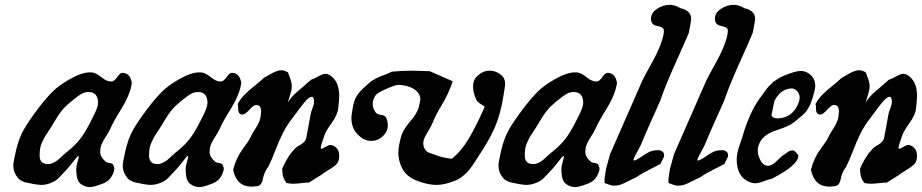

<svg xmlns="http://www.w3.org/2000/svg" viewBox="-20 -760 3760 783"><path d="M141.6 -125Q141.6 -90.8 176.8 -90.8Q186.5 -90.8 197.8 -96.2Q209 -101.6 216.3 -107.9Q223.6 -114.3 236.3 -126Q249 -137.7 255.9 -142.6Q292 -171.9 312.5 -200.7Q333 -229.5 357.4 -279.3Q379.9 -322.3 379.9 -339.8Q379.9 -384.8 340.8 -384.8Q333 -384.8 325.7 -382.8Q318.4 -380.9 310.5 -376Q302.7 -371.1 298.3 -368.2Q293.9 -365.2 283.7 -356.9Q273.4 -348.6 269.5 -345.7Q257.8 -335.9 248.5 -327.1Q239.3 -318.4 230 -306.2Q220.7 -293.9 216.8 -288.1Q212.9 -282.2 202.1 -264.2Q191.4 -246.1 187.5 -240.2Q183.6 -233.4 173.8 -219.2Q164.1 -205.1 160.6 -198.2Q157.2 -191.4 151.4 -179.2Q145.5 -167 143.6 -154.3Q141.6 -141.6 141.6 -125ZM191.4 -15.6Q168.9 -5.9 147.5 -5.9Q138.7 -5.9 115.2 -9.8Q112.3 -10.7 104.5 -12.2Q96.7 -13.7 94.2 -14.2Q91.8 -14.6 85 -16.1Q78.1 -17.6 75.7 -19Q73.2 -20.5 67.9 -22.9Q62.5 -25.4 59.6 -27.8Q56.6 -30.3 53.2 -34.2Q49.8 -38.1 46.9 -43Q34.2 -61.5 34.2 -85Q34.2 -97.7 44.9 -144.5Q56.6 -195.3 76.2 -230Q95.7 -264.6 134.8 -316.4Q168.9 -361.3 194.8 -386.7Q220.7 -412.1 261.7 -435.5Q312.5 -464.8 345.7 -464.8H353.5Q370.1 -463.9 392.6 -445.8Q415 -427.7 430.7 -427.7H435.5Q446.3 -428.7 458 -445.8Q469.7 -462.9 479.5 -462.9H482.4Q511.7 -460 517.6 -421.9Q511.7 -376 475.6 -317.4Q439.5 -258.8 429.7 -234.4Q423.8 -221.7 412.6 -204.6Q401.4 -187.5 395 -173.3Q388.7 -159.2 388.7 -142.6V-134.8Q390.6 -118.2 412.1 -99.6Q416 -96.7 427.2 -95.2Q438.5 -93.8 441.4 -87.9Q446.3 -78.1 446.3 -72.3Q446.3 -60.5 435.5 -41Q424.8 -21.5 400.4 -11.7Q363.3 2.9 346.7 2.9Q328.1 2.9 312.5 -7.8Q308.6 -10.7 305.2 -13.7Q301.8 -16.6 299.8 -21.5Q297.9 -26.4 296.4 -28.8Q294.9 -31.2 293.9 -37.6Q293 -43.9 292.5 -46.4Q292 -48.8 291.5 -56.6Q291 -64.5 291 -66.4V-72.3Q291 -82 295.4 -96.7Q299.8 -111.3 300.8 -117.2V-121.1Q300.8 -124 299.8 -124Q296.9 -124 288.1 -112.8Q279.3 -101.6 267.1 -86.4Q254.9 -71.3 248 -64.5Q241.2 -57.6 231 -46.4Q220.7 -35.2 212.4 -27.8Q204.1 -20.5 191.4 -15.6Z M587.9 -125Q587.9 -90.8 623 -90.8Q632.8 -90.8 644 -96.2Q655.3 -101.6 662.6 -107.9Q669.9 -114.3 682.6 -126Q695.3 -137.7 702.1 -142.6Q738.3 -171.9 758.8 -200.7Q779.3 -229.5 803.7 -279.3Q826.2 -322.3 826.2 -339.8Q826.2 -384.8 787.1 -384.8Q779.3 -384.8 772 -382.8Q764.6 -380.9 756.8 -376Q749 -371.1 744.6 -368.2Q740.2 -365.2 730 -356.9Q719.7 -348.6 715.8 -345.7Q704.1 -335.9 694.8 -327.1Q685.5 -318.4 676.3 -306.2Q667 -293.9 663.1 -288.1Q659.2 -282.2 648.4 -264.2Q637.7 -246.1 633.8 -240.2Q629.9 -233.4 620.1 -219.2Q610.4 -205.1 606.9 -198.2Q603.5 -191.4 597.7 -179.2Q591.8 -167 589.8 -154.3Q587.9 -141.6 587.9 -125ZM637.7 -15.6Q615.2 -5.9 593.8 -5.9Q585 -5.9 561.5 -9.8Q558.6 -10.7 550.8 -12.2Q543 -13.7 540.5 -14.2Q538.1 -14.6 531.2 -16.1Q524.4 -17.6 522 -19Q519.5 -20.5 514.2 -22.9Q508.8 -25.4 505.9 -27.8Q502.9 -30.3 499.5 -34.2Q496.1 -38.1 493.2 -43Q480.5 -61.5 480.5 -85Q480.5 -97.7 491.2 -144.5Q502.9 -195.3 522.5 -230Q542 -264.6 581.1 -316.4Q615.2 -361.3 641.1 -386.7Q667 -412.1 708 -435.5Q758.8 -464.8 792 -464.8H799.8Q816.4 -463.9 838.9 -445.8Q861.3 -427.7 877 -427.7H881.8Q892.6 -428.7 904.3 -445.8Q916 -462.9 925.8 -462.9H928.7Q958 -460 963.9 -421.9Q958 -376 921.9 -317.4Q885.7 -258.8 876 -234.4Q870.1 -221.7 858.9 -204.6Q847.7 -187.5 841.3 -173.3Q835 -159.2 835 -142.6V-134.8Q836.9 -118.2 858.4 -99.6Q862.3 -96.7 873.5 -95.2Q884.8 -93.8 887.7 -87.9Q892.6 -78.1 892.6 -72.3Q892.6 -60.5 881.8 -41Q871.1 -21.5 846.7 -11.7Q809.6 2.9 793 2.9Q774.4 2.9 758.8 -7.8Q754.9 -10.7 751.5 -13.7Q748 -16.6 746.1 -21.5Q744.1 -26.4 742.7 -28.8Q741.2 -31.2 740.2 -37.6Q739.3 -43.9 738.8 -46.4Q738.3 -48.8 737.8 -56.6Q737.3 -64.5 737.3 -66.4V-72.3Q737.3 -82 741.7 -96.7Q746.1 -111.3 747.1 -117.2V-121.1Q747.1 -124 746.1 -124Q743.2 -124 734.4 -112.8Q725.6 -101.6 713.4 -86.4Q701.2 -71.3 694.3 -64.5Q687.5 -57.6 677.2 -46.4Q667 -35.2 658.7 -27.8Q650.4 -20.5 637.7 -15.6Z M1260.7 -344.7Q1260.7 -365.2 1251 -365.2Q1246.1 -365.2 1238.3 -359.4Q1230.5 -353.5 1221.2 -342.3Q1211.9 -331.1 1204.6 -321.3Q1197.3 -311.5 1187 -297.4Q1176.8 -283.2 1171.9 -277.3Q1148.4 -247.1 1133.3 -216.8Q1118.2 -186.5 1103 -147Q1087.9 -107.4 1074.2 -80.1Q1065.4 -69.3 1059.6 -55.2Q1053.7 -41 1052.2 -30.8Q1050.8 -20.5 1045.4 -11.7Q1040 -2.9 1030.3 -1Q1012.7 1 1004.9 1Q945.3 1 930.7 -67.4Q942.4 -115.2 969.7 -151.9Q997.1 -188.5 1002 -201.2Q1007.8 -213.9 1019 -231Q1030.3 -248 1036.6 -262.7Q1043 -277.3 1043.9 -294.9Q1043.9 -296.9 1044.4 -300.8Q1044.9 -304.7 1044.9 -305.7Q1044.9 -332 1024.4 -332Q1014.6 -332 997.1 -312.5Q979.5 -293 968.8 -293Q951.2 -293 951.2 -317.4V-320.3Q951.2 -331.1 949.2 -335.9Q960.9 -357.4 978.5 -375Q996.1 -392.6 1019.5 -411.1Q1043 -429.7 1054.7 -441.4Q1060.5 -445.3 1073.7 -452.6Q1086.9 -460 1093.3 -463.4Q1099.6 -466.8 1109.4 -470.2Q1119.1 -473.6 1127 -473.6Q1139.6 -473.6 1154.3 -464.8Q1155.3 -461.9 1162.1 -443.8Q1168.9 -425.8 1169.9 -414.1V-410.2Q1169.9 -398.4 1167.5 -388.2Q1165 -377.9 1160.6 -364.7Q1156.2 -351.6 1154.3 -341.8Q1159.2 -351.6 1168.9 -362.8Q1178.7 -374 1187.5 -381.8Q1196.3 -389.6 1216.3 -406.7Q1236.3 -423.8 1248 -434.6Q1258.8 -437.5 1277.8 -448.2Q1296.9 -459 1306.6 -459Q1314.5 -459 1322.3 -455.1Q1363.3 -431.6 1363.3 -370.1Q1363.3 -353.5 1359.4 -318.4Q1356.4 -291 1331.5 -256.8Q1306.6 -222.7 1300.8 -201.2Q1299.8 -198.2 1293.9 -181.2Q1288.1 -164.1 1288.1 -158.2Q1288.1 -153.3 1291 -153.3Q1293 -153.3 1294.9 -154.3Q1300.8 -157.2 1307.6 -161.1Q1314.5 -165 1319.3 -167Q1324.2 -168.9 1328.1 -168.9Q1333 -168.9 1338.9 -166Q1363.3 -154.3 1363.3 -125Q1363.3 -105.5 1355.5 -94.7Q1347.7 -84 1327.1 -71.3Q1306.6 -58.6 1300.8 -54.7Q1288.1 -44.9 1267.6 -32.7Q1247.1 -20.5 1240.2 -15.6Q1229.5 -15.6 1209 -13.2Q1188.5 -10.7 1176.8 -10.7Q1163.1 -10.7 1148.4 -13.7Q1147.5 -15.6 1144.5 -20Q1141.6 -24.4 1140.1 -26.4Q1138.7 -28.3 1136.7 -33.7Q1134.8 -39.1 1133.8 -43.5Q1132.8 -47.9 1131.8 -55.7Q1130.9 -63.5 1130.9 -72.3Q1148.4 -111.3 1166 -134.3Q1183.6 -157.2 1194.3 -163.1Q1205.1 -168.9 1214.8 -176.3Q1224.6 -183.6 1228.5 -195.3Q1238.3 -250 1247.1 -294.9Q1248 -302.7 1254.4 -318.4Q1260.7 -334 1260.7 -344.7Z M1561.5 -249Q1561.5 -223.6 1541.5 -204.6Q1521.5 -185.5 1494.1 -185.5Q1466.8 -185.5 1444.3 -206.1Q1413.1 -233.4 1413.1 -278.3Q1413.1 -293.9 1420.9 -333Q1427.7 -361.3 1441.9 -378.9Q1456.1 -396.5 1484.4 -420.9Q1498 -432.6 1512.7 -439.9Q1527.3 -447.3 1546.4 -454.1Q1565.4 -460.9 1578.1 -467.8Q1620.1 -471.7 1659.2 -471.7Q1677.7 -471.7 1732.4 -469.7L1826.2 -428.7Q1809.6 -377.9 1781.7 -332Q1753.9 -286.1 1744.1 -258.8Q1739.3 -246.1 1722.7 -219.2Q1706.1 -192.4 1706.1 -176.8Q1706.1 -162.1 1712.4 -152.3Q1718.8 -142.6 1724.6 -139.6Q1730.5 -136.7 1746.6 -131.3Q1762.7 -126 1767.6 -124Q1779.3 -119.1 1798.3 -116.2Q1817.4 -113.3 1822.3 -112.3Q1860.4 -142.6 1891.1 -193.8Q1921.9 -245.1 1957 -325.2Q1955.1 -327.1 1940.4 -335.9Q1925.8 -344.7 1921.9 -354.5Q1909.2 -382.8 1909.2 -406.2Q1909.2 -435.5 1928.7 -452.1Q1950.2 -471.7 1976.6 -471.7Q2003.9 -471.7 2026.4 -452.1Q2040 -439.5 2040 -418Q2040 -409.2 2033.2 -370.1Q2021.5 -294.9 1998.5 -241.7Q1975.6 -188.5 1927.7 -117.2Q1924.8 -112.3 1916.5 -99.6Q1908.2 -86.9 1904.8 -82.5Q1901.4 -78.1 1894 -68.4Q1886.7 -58.6 1881.3 -54.2Q1876 -49.8 1868.7 -43Q1861.3 -36.1 1852.5 -31.2Q1843.8 -26.4 1834 -22.5Q1793 -5.9 1759.8 -5.9Q1725.6 -5.9 1681.6 -22.5Q1634.8 -40 1617.2 -79.1Q1604.5 -108.4 1604.5 -136.7Q1604.5 -165 1617.2 -208Q1625 -232.4 1652.3 -264.2Q1679.7 -295.9 1687.5 -321.3Q1694.3 -350.6 1694.3 -354.5Q1694.3 -367.2 1687.5 -377.9Q1669.9 -406.2 1617.2 -413.1Q1613.3 -414.1 1607.4 -414.1Q1593.8 -414.1 1564.5 -401.4Q1561.5 -400.4 1549.8 -395Q1538.1 -389.6 1534.2 -387.7Q1530.3 -385.7 1521.5 -379.9Q1512.7 -374 1509.8 -368.7Q1506.8 -363.3 1503.4 -355Q1500 -346.7 1500 -335.9Q1500 -318.4 1511.7 -301.8Q1516.6 -293.9 1533.7 -291.5Q1550.8 -289.1 1554.7 -280.3Q1561.5 -265.6 1561.5 -249Z M2120.1 -125Q2120.1 -90.8 2155.3 -90.8Q2165 -90.8 2176.3 -96.2Q2187.5 -101.6 2194.8 -107.9Q2202.1 -114.3 2214.8 -126Q2227.5 -137.7 2234.4 -142.6Q2270.5 -171.9 2291 -200.7Q2311.5 -229.5 2335.9 -279.3Q2358.4 -322.3 2358.4 -339.8Q2358.4 -384.8 2319.3 -384.8Q2311.5 -384.8 2304.2 -382.8Q2296.9 -380.9 2289.1 -376Q2281.2 -371.1 2276.9 -368.2Q2272.5 -365.2 2262.2 -356.9Q2252 -348.6 2248 -345.7Q2236.3 -335.9 2227.1 -327.1Q2217.8 -318.4 2208.5 -306.2Q2199.2 -293.9 2195.3 -288.1Q2191.4 -282.2 2180.7 -264.2Q2169.9 -246.1 2166 -240.2Q2162.1 -233.4 2152.3 -219.2Q2142.6 -205.1 2139.2 -198.2Q2135.7 -191.4 2129.9 -179.2Q2124 -167 2122.1 -154.3Q2120.1 -141.6 2120.1 -125ZM2169.9 -15.6Q2147.5 -5.9 2126 -5.9Q2117.2 -5.9 2093.8 -9.8Q2090.8 -10.7 2083 -12.2Q2075.2 -13.7 2072.8 -14.2Q2070.3 -14.6 2063.5 -16.1Q2056.6 -17.6 2054.2 -19Q2051.8 -20.5 2046.4 -22.9Q2041 -25.4 2038.1 -27.8Q2035.2 -30.3 2031.7 -34.2Q2028.3 -38.1 2025.4 -43Q2012.7 -61.5 2012.7 -85Q2012.7 -97.7 2023.4 -144.5Q2035.2 -195.3 2054.7 -230Q2074.2 -264.6 2113.3 -316.4Q2147.5 -361.3 2173.3 -386.7Q2199.2 -412.1 2240.2 -435.5Q2291 -464.8 2324.2 -464.8H2332Q2348.6 -463.9 2371.1 -445.8Q2393.6 -427.7 2409.2 -427.7H2414.1Q2424.8 -428.7 2436.5 -445.8Q2448.2 -462.9 2458 -462.9H2460.9Q2490.2 -460 2496.1 -421.9Q2490.2 -376 2454.1 -317.4Q2418 -258.8 2408.2 -234.4Q2402.3 -221.7 2391.1 -204.6Q2379.9 -187.5 2373.5 -173.3Q2367.2 -159.2 2367.2 -142.6V-134.8Q2369.1 -118.2 2390.6 -99.6Q2394.5 -96.7 2405.8 -95.2Q2417 -93.8 2419.9 -87.9Q2424.8 -78.1 2424.8 -72.3Q2424.8 -60.5 2414.1 -41Q2403.3 -21.5 2378.9 -11.7Q2341.8 2.9 2325.2 2.9Q2306.6 2.9 2291 -7.8Q2287.1 -10.7 2283.7 -13.7Q2280.3 -16.6 2278.3 -21.5Q2276.4 -26.4 2274.9 -28.8Q2273.4 -31.2 2272.5 -37.6Q2271.5 -43.9 2271 -46.4Q2270.5 -48.8 2270 -56.6Q2269.5 -64.5 2269.5 -66.4V-72.3Q2269.5 -82 2273.9 -96.7Q2278.3 -111.3 2279.3 -117.2V-121.1Q2279.3 -124 2278.3 -124Q2275.4 -124 2266.6 -112.8Q2257.8 -101.6 2245.6 -86.4Q2233.4 -71.3 2226.6 -64.5Q2219.7 -57.6 2209.5 -46.4Q2199.2 -35.2 2190.9 -27.8Q2182.6 -20.5 2169.9 -15.6Z M2710 -740.2Q2734.4 -740.2 2754.9 -726.6Q2798.8 -716.8 2798.8 -682.6Q2798.8 -676.8 2789.1 -626Q2775.4 -592.8 2734.4 -502Q2693.4 -411.1 2671.9 -347.7Q2665 -332 2637.7 -271.5Q2610.4 -210.9 2593.8 -169.9Q2590.8 -163.1 2583 -148.9Q2575.2 -134.8 2569.3 -123.5Q2563.5 -112.3 2563.5 -108.4Q2563.5 -105.5 2566.4 -105.5Q2569.3 -105.5 2571.3 -106.4Q2584 -112.3 2599.6 -123.5Q2615.2 -134.8 2629.4 -141.1Q2643.6 -147.5 2664.1 -147.5Q2673.8 -147.5 2681.2 -142.1Q2688.5 -136.7 2688.5 -127Q2688.5 -120.1 2682.1 -108.9Q2675.8 -97.7 2673.8 -91.8Q2662.1 -85 2627.9 -67.9Q2593.8 -50.8 2573.2 -36.1Q2561.5 -31.2 2544.9 -22.5Q2528.3 -13.7 2514.6 -8.3Q2501 -2.9 2484.4 -2.9H2481.4Q2473.6 -2.9 2461.4 -7.8Q2449.2 -12.7 2445.3 -13.7V-21.5Q2445.3 -34.2 2447.8 -49.3Q2450.2 -64.5 2452.1 -73.7Q2454.1 -83 2460 -102.5Q2465.8 -122.1 2467.8 -130.9L2599.6 -431.6Q2606.4 -446.3 2641.1 -508.8Q2675.8 -571.3 2685.5 -617.2Q2689.5 -637.7 2685.5 -642.6Q2680.7 -650.4 2657.7 -654.8Q2634.8 -659.2 2634.8 -683.6Q2634.8 -708 2659.7 -724.1Q2684.6 -740.2 2710 -740.2Z M2970.7 -740.2Q2995.1 -740.2 3015.6 -726.6Q3059.6 -716.8 3059.6 -682.6Q3059.6 -676.8 3049.8 -626Q3036.1 -592.8 2995.1 -502Q2954.1 -411.1 2932.6 -347.7Q2925.8 -332 2898.4 -271.5Q2871.1 -210.9 2854.5 -169.9Q2851.6 -163.1 2843.8 -148.9Q2835.9 -134.8 2830.1 -123.5Q2824.2 -112.3 2824.2 -108.4Q2824.2 -105.5 2827.1 -105.5Q2830.1 -105.5 2832 -106.4Q2844.7 -112.3 2860.4 -123.5Q2876 -134.8 2890.1 -141.1Q2904.3 -147.5 2924.8 -147.5Q2934.6 -147.5 2941.9 -142.1Q2949.2 -136.7 2949.2 -127Q2949.2 -120.1 2942.9 -108.9Q2936.5 -97.7 2934.6 -91.8Q2922.9 -85 2888.7 -67.9Q2854.5 -50.8 2834 -36.1Q2822.3 -31.2 2805.7 -22.5Q2789.1 -13.7 2775.4 -8.3Q2761.7 -2.9 2745.1 -2.9H2742.2Q2734.4 -2.9 2722.2 -7.8Q2710 -12.7 2706.1 -13.7V-21.5Q2706.1 -34.2 2708.5 -49.3Q2710.9 -64.5 2712.9 -73.7Q2714.8 -83 2720.7 -102.5Q2726.6 -122.1 2728.5 -130.9L2860.4 -431.6Q2867.2 -446.3 2901.9 -508.8Q2936.5 -571.3 2946.3 -617.2Q2950.2 -637.7 2946.3 -642.6Q2941.4 -650.4 2918.5 -654.8Q2895.5 -659.2 2895.5 -683.6Q2895.5 -708 2920.4 -724.1Q2945.3 -740.2 2970.7 -740.2Z M3070.3 -147.5Q3070.3 -126 3081.5 -105.5Q3092.8 -85 3110.4 -84H3111.3Q3128.9 -84 3148.4 -104Q3168 -124 3176.8 -128.9Q3180.7 -130.9 3187.5 -136.2Q3194.3 -141.6 3199.7 -144Q3205.1 -146.5 3210.9 -146.5H3213.9Q3218.8 -145.5 3222.2 -142.6Q3225.6 -139.6 3229 -134.8Q3232.4 -129.9 3235.4 -127V-124Q3235.4 -86.9 3127.9 -31.2Q3117.2 -29.3 3095.2 -21Q3073.2 -12.7 3060.5 -12.7Q3051.8 -12.7 3042 -15.6Q2984.4 -35.2 2984.4 -109.4Q2984.4 -124 2987.3 -137.2Q2990.2 -150.4 2997.6 -172.4Q3004.9 -194.3 3007.8 -203.1Q3036.1 -299.8 3077.1 -357.4Q3079.1 -359.4 3086.9 -370.6Q3094.7 -381.8 3096.7 -384.3Q3098.6 -386.7 3105.5 -396Q3112.3 -405.3 3115.2 -407.7Q3118.2 -410.2 3125 -417.5Q3131.8 -424.8 3136.2 -427.7Q3140.6 -430.7 3147.5 -435.5Q3154.3 -440.4 3161.6 -444.3Q3168.9 -448.2 3176.8 -451.2Q3223.6 -470.7 3245.1 -470.7Q3269.5 -470.7 3287.1 -453.1Q3304.7 -436.5 3304.7 -410.2Q3304.7 -389.6 3287.1 -341.8Q3285.2 -335 3282.2 -329.6Q3279.3 -324.2 3275.9 -318.4Q3272.5 -312.5 3270 -308.6Q3267.6 -304.7 3262.2 -299.3Q3256.8 -293.9 3254.4 -291.5Q3252 -289.1 3245.1 -283.7Q3238.3 -278.3 3236.3 -276.4Q3234.4 -274.4 3226.1 -268.1Q3217.8 -261.7 3215.8 -259.8Q3197.3 -245.1 3147.5 -229Q3097.7 -212.9 3081.1 -183.6Q3070.3 -164.1 3070.3 -147.5ZM3241.2 -362.3Q3241.2 -376 3231.4 -387.7Q3221.7 -399.4 3208 -399.4Q3197.3 -399.4 3184.6 -394.5Q3157.2 -384.8 3137.7 -347.7Q3127 -293 3126 -289.1Q3132.8 -277.3 3149.4 -277.3H3155.3Q3201.2 -280.3 3225.6 -318.4Q3241.2 -344.7 3241.2 -362.3Z M3617.2 -344.7Q3617.2 -365.2 3607.4 -365.2Q3602.5 -365.2 3594.7 -359.4Q3586.9 -353.5 3577.6 -342.3Q3568.4 -331.1 3561 -321.3Q3553.7 -311.5 3543.5 -297.4Q3533.2 -283.2 3528.3 -277.3Q3504.9 -247.1 3489.7 -216.8Q3474.6 -186.5 3459.5 -147Q3444.3 -107.4 3430.7 -80.1Q3421.9 -69.3 3416 -55.2Q3410.2 -41 3408.7 -30.8Q3407.2 -20.5 3401.9 -11.7Q3396.5 -2.9 3386.7 -1Q3369.1 1 3361.3 1Q3301.8 1 3287.1 -67.4Q3298.8 -115.2 3326.2 -151.9Q3353.5 -188.5 3358.4 -201.2Q3364.3 -213.9 3375.5 -231Q3386.7 -248 3393.1 -262.7Q3399.4 -277.3 3400.4 -294.9Q3400.4 -296.9 3400.9 -300.8Q3401.4 -304.7 3401.4 -305.7Q3401.4 -332 3380.9 -332Q3371.1 -332 3353.5 -312.5Q3335.9 -293 3325.2 -293Q3307.6 -293 3307.6 -317.4V-320.3Q3307.6 -331.1 3305.7 -335.9Q3317.4 -357.4 3335 -375Q3352.5 -392.6 3376 -411.1Q3399.4 -429.7 3411.1 -441.4Q3417 -445.3 3430.2 -452.6Q3443.4 -460 3449.7 -463.4Q3456.1 -466.8 3465.8 -470.2Q3475.6 -473.6 3483.4 -473.6Q3496.1 -473.6 3510.7 -464.8Q3511.7 -461.9 3518.6 -443.8Q3525.4 -425.8 3526.4 -414.1V-410.2Q3526.4 -398.4 3523.9 -388.2Q3521.5 -377.9 3517.1 -364.7Q3512.7 -351.6 3510.7 -341.8Q3515.6 -351.6 3525.4 -362.8Q3535.2 -374 3543.9 -381.8Q3552.7 -389.6 3572.8 -406.7Q3592.8 -423.8 3604.5 -434.6Q3615.2 -437.5 3634.3 -448.2Q3653.3 -459 3663.1 -459Q3670.9 -459 3678.7 -455.1Q3719.7 -431.6 3719.7 -370.1Q3719.7 -353.5 3715.8 -318.4Q3712.9 -291 3688 -256.8Q3663.1 -222.7 3657.2 -201.2Q3656.2 -198.2 3650.4 -181.2Q3644.5 -164.1 3644.5 -158.2Q3644.5 -153.3 3647.5 -153.3Q3649.4 -153.3 3651.4 -154.3Q3657.2 -157.2 3664.1 -161.1Q3670.9 -165 3675.8 -167Q3680.7 -168.9 3684.6 -168.9Q3689.5 -168.9 3695.3 -166Q3719.7 -154.3 3719.7 -125Q3719.7 -105.5 3711.9 -94.7Q3704.1 -84 3683.6 -71.3Q3663.1 -58.6 3657.2 -54.7Q3644.5 -44.9 3624 -32.7Q3603.5 -20.5 3596.7 -15.6Q3585.9 -15.6 3565.4 -13.2Q3544.9 -10.7 3533.2 -10.7Q3519.5 -10.7 3504.9 -13.7Q3503.9 -15.6 3501 -20Q3498 -24.4 3496.6 -26.4Q3495.1 -28.3 3493.2 -33.7Q3491.2 -39.1 3490.2 -43.5Q3489.3 -47.9 3488.3 -55.7Q3487.3 -63.5 3487.3 -72.3Q3504.9 -111.3 3522.5 -134.3Q3540 -157.2 3550.8 -163.1Q3561.5 -168.9 3571.3 -176.3Q3581.1 -183.6 3585 -195.3Q3594.7 -250 3603.5 -294.9Q3604.5 -302.7 3610.8 -318.4Q3617.2 -334 3617.2 -344.7Z"/></svg>

Font: Essays1743
Style: Italic
Weight: 500
Italic angle: -10°
Designer: Based on the typeface in a 1743 English translation of the essays of Montaigne.  PostScript/TrueType font designed by Jo
Version: Version 002.100